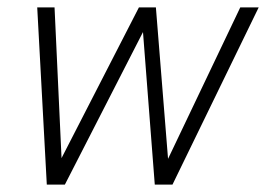

<svg xmlns="http://www.w3.org/2000/svg" viewBox="-20 -501 722 521"><path d="M107 0 81 -481H128L147 -72L357 -481H403L436 -70L632 -481H682L448 0H400L368 -414L156 0Z"/></svg>

Font: Red Hat Text
Style: Italic
Weight: 300
Italic angle: -12°
Designer: Pentagram, MCKL
Foundry: Pentagram, MCKL
Version: Version 1.023